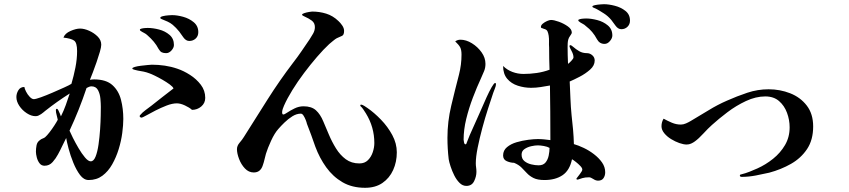

<svg xmlns="http://www.w3.org/2000/svg" viewBox="-20 -839 4040 914"><path d="M460 -330Q460 -346 458 -369Q456 -392 446.5 -410Q437 -428 415 -428Q410 -428 403.5 -425.5Q397 -423 392 -420Q357 -315 311 -217Q315 -207 327 -183Q339 -159 354 -133.5Q369 -108 384.5 -89.5Q400 -71 412 -71Q426 -71 435 -93.5Q444 -116 449 -151Q454 -186 456.5 -223Q459 -260 459.5 -289.5Q460 -319 460 -330ZM567 -273Q567 -244 562 -206Q557 -168 545 -129Q533 -90 514 -56.5Q495 -23 467.5 -2.5Q440 18 402 18Q379 18 361 -6Q343 -30 329 -64.5Q315 -99 306.5 -131.5Q298 -164 295 -182Q285 -163 276 -143.5Q267 -124 256 -104Q246 -85 230.5 -67.5Q215 -50 192 -50Q177 -50 168 -62Q159 -74 155 -90Q151 -106 151 -117Q151 -132 154 -147.5Q157 -163 170 -172Q176 -177 183 -179.5Q190 -182 195 -186Q204 -194 216 -209.5Q228 -225 239 -242Q250 -259 255 -269Q253 -280 249.5 -292Q246 -304 246 -314Q246 -321 251 -321Q254 -321 258 -313.5Q262 -306 265.5 -297Q269 -288 270 -285Q283 -311 293 -338.5Q303 -366 312 -394Q282 -375 253 -354.5Q224 -334 195 -311Q191 -307 186 -303.5Q181 -300 176 -296Q169 -292 163.5 -289Q158 -286 149 -286Q129 -286 107.5 -300Q86 -314 72 -335Q58 -356 58 -377Q58 -394 67.5 -409.5Q77 -425 96 -425Q97 -417 104 -403Q111 -389 121.5 -378Q132 -367 141 -367Q150 -367 175 -376Q200 -385 230 -398Q260 -411 285.5 -422.5Q311 -434 320 -440Q331 -477 339 -517.5Q347 -558 347 -596Q347 -636 332.5 -646Q318 -656 282 -660Q289 -680 315.5 -691.5Q342 -703 361 -703Q381 -703 404.5 -692.5Q428 -682 445 -665Q462 -648 462 -626Q462 -615 455.5 -592.5Q449 -570 440 -544Q431 -518 422 -494.5Q413 -471 408 -459Q413 -460 418.5 -460.5Q424 -461 428 -461Q485 -461 515 -434Q545 -407 556 -364Q567 -321 567 -273ZM957 -373Q957 -348 938 -332Q919 -316 894 -316Q882 -327 860.5 -337Q839 -347 822 -347Q800 -347 773 -336.5Q746 -326 720.5 -313Q695 -300 676.5 -289.5Q658 -279 653 -279Q651 -279 648 -281Q645 -283 645 -285Q645 -290 647 -291Q658 -304 673 -315Q688 -326 701 -336Q727 -356 753 -377Q779 -398 806 -418Q803 -426 788 -437Q773 -448 754 -459Q735 -470 717.5 -478.5Q700 -487 691 -490Q678 -495 664 -498Q650 -501 636 -503Q633 -504 621.5 -506.5Q610 -509 610 -513Q610 -517 622 -520.5Q634 -524 651 -526Q668 -528 683 -529.5Q698 -531 703 -531Q734 -531 764.5 -526.5Q795 -522 824 -512Q854 -502 884.5 -482.5Q915 -463 936 -435.5Q957 -408 957 -373ZM808 -625Q808 -612 796.5 -599Q785 -586 771 -586Q758 -586 750 -590Q742 -594 735 -606Q725 -625 712 -640.5Q699 -656 683 -670Q675 -678 665.5 -682.5Q656 -687 648 -693Q646 -694 646 -698Q646 -701 654 -703Q662 -705 671.5 -705.5Q681 -706 683 -706Q708 -706 737 -698.5Q766 -691 787 -673Q808 -655 808 -625ZM924 -686Q924 -667 911.5 -655.5Q899 -644 881 -644Q865 -644 853 -661Q841 -678 833 -689Q826 -698 818 -706Q810 -714 802 -721Q791 -730 778 -736Q765 -742 752 -747Q750 -748 746.5 -749.5Q743 -751 743 -754Q743 -759 755 -762Q767 -765 781 -766Q795 -767 799 -767Q823 -767 852 -759Q881 -751 902.5 -733Q924 -715 924 -686Z M1869 -114Q1869 -68 1851.5 -29.5Q1834 9 1800.5 32Q1767 55 1718 55Q1656 55 1610.5 28.5Q1565 2 1533 -42.5Q1501 -87 1481 -141Q1471 -169 1461.5 -196Q1452 -223 1441 -250Q1440 -256 1435.5 -267.5Q1431 -279 1425 -288.5Q1419 -298 1412 -298Q1392 -298 1372 -285.5Q1352 -273 1334.5 -256Q1317 -239 1305 -225Q1287 -205 1270.5 -169Q1254 -133 1246 -107Q1242 -93 1239 -79.5Q1236 -66 1231 -52Q1226 -36 1215.5 -27Q1205 -18 1188 -18Q1164 -18 1146 -37Q1128 -56 1118 -82.5Q1108 -109 1108 -129Q1108 -145 1120.5 -159.5Q1133 -174 1141 -187Q1197 -276 1254 -366Q1311 -456 1375 -540Q1396 -567 1415.5 -595.5Q1435 -624 1454 -652Q1462 -664 1470.5 -679Q1479 -694 1479 -710Q1479 -730 1464 -741Q1449 -752 1433.5 -758.5Q1418 -765 1418 -769Q1418 -773 1428.5 -776.5Q1439 -780 1451 -782Q1463 -784 1466 -784Q1501 -784 1533 -774Q1565 -764 1591 -739Q1600 -731 1609 -718Q1618 -705 1618 -692Q1618 -672 1607.5 -668Q1597 -664 1583 -657Q1577 -654 1565 -644Q1553 -634 1547 -629Q1520 -604 1489 -568Q1458 -532 1427.5 -491.5Q1397 -451 1372 -410.5Q1347 -370 1332 -336Q1329 -330 1326 -320.5Q1323 -311 1323 -304Q1323 -301 1324 -297.5Q1325 -294 1329 -294Q1334 -294 1348 -303.5Q1362 -313 1382.5 -323Q1403 -333 1425 -333Q1463 -333 1484 -314Q1505 -295 1519 -261Q1531 -233 1545.5 -198.5Q1560 -164 1579.5 -132.5Q1599 -101 1626 -81Q1653 -61 1691 -61Q1716 -61 1731.5 -76.5Q1747 -92 1754.5 -114.5Q1762 -137 1762 -158Q1762 -234 1722 -299Q1716 -308 1710 -317.5Q1704 -327 1696 -334Q1695 -335 1695 -336Q1695 -341 1699 -341Q1704 -341 1714 -335Q1724 -329 1729 -325Q1761 -303 1793.5 -269.5Q1826 -236 1847.5 -196Q1869 -156 1869 -114Z M2596 -135Q2586 -141 2569 -144Q2552 -147 2540 -147Q2527 -147 2509 -143Q2491 -139 2477 -129.5Q2463 -120 2463 -103Q2463 -83 2476.5 -72Q2490 -61 2509 -56.5Q2528 -52 2544 -52Q2566 -52 2577 -65.5Q2588 -79 2592 -98.5Q2596 -118 2596 -135ZM2341 -438Q2341 -430 2336 -418Q2331 -406 2328 -397Q2318 -367 2303.5 -322.5Q2289 -278 2276 -229.5Q2263 -181 2254 -136.5Q2245 -92 2245 -62Q2245 -52 2246.5 -42Q2248 -32 2248 -21Q2248 1 2237 23.5Q2226 46 2200 46Q2182 46 2167.5 31.5Q2153 17 2142.5 -4Q2132 -25 2125 -46.5Q2118 -68 2116 -81Q2110 -132 2110 -183Q2110 -260 2128 -335.5Q2146 -411 2165 -484Q2177 -531 2177 -579Q2177 -602 2170.5 -614Q2164 -626 2147 -642Q2158 -650 2172 -650Q2199 -650 2226.5 -633Q2254 -616 2272.5 -590Q2291 -564 2291 -535Q2291 -516 2284.5 -500.5Q2278 -485 2270 -467Q2250 -424 2231 -374Q2212 -324 2199.5 -273Q2187 -222 2187 -174Q2187 -170 2189 -161Q2191 -152 2196 -152Q2199 -152 2200.5 -155.5Q2202 -159 2202 -160Q2215 -195 2231 -229Q2247 -263 2261 -296Q2264 -302 2274 -325.5Q2284 -349 2296.5 -376.5Q2309 -404 2320.5 -424Q2332 -444 2337 -444Q2341 -444 2341 -438ZM2861 -19Q2861 -3 2853 9Q2845 21 2827 21Q2816 21 2804 13Q2792 5 2784 5Q2765 5 2752 9Q2748 10 2740 13Q2732 16 2728 16Q2724 16 2724 11Q2729 4 2740.5 -10.5Q2752 -25 2752 -32Q2752 -39 2742.5 -49Q2733 -59 2721.5 -68Q2710 -77 2703 -81Q2692 -28 2658 -5Q2624 18 2572 18Q2539 18 2520 8.5Q2501 -1 2488.5 -14.5Q2476 -28 2462.5 -41.5Q2449 -55 2427 -64Q2411 -64 2393 -71.5Q2375 -79 2375 -99Q2375 -123 2393.5 -138.5Q2412 -154 2439.5 -162Q2467 -170 2494.5 -173.5Q2522 -177 2540 -177Q2555 -177 2570.5 -175.5Q2586 -174 2600 -172V-182Q2600 -244 2599.5 -306.5Q2599 -369 2598 -432Q2576 -428 2553.5 -424.5Q2531 -421 2508 -421Q2476 -421 2445 -431Q2414 -441 2394.5 -464Q2375 -487 2375 -525Q2394 -506 2419.5 -496.5Q2445 -487 2472 -487Q2503 -487 2534.5 -491.5Q2566 -496 2596 -507Q2595 -533 2594.5 -559.5Q2594 -586 2594 -613Q2593 -627 2593.5 -641Q2594 -655 2592 -669Q2590 -682 2586 -690.5Q2582 -699 2568 -702Q2565 -704 2560 -705Q2555 -706 2555 -711Q2555 -719 2564 -726.5Q2573 -734 2584.5 -739Q2596 -744 2603 -744Q2617 -744 2640.5 -735.5Q2664 -727 2683 -713.5Q2702 -700 2702 -684Q2702 -679 2694.5 -669Q2687 -659 2685 -650Q2683 -642 2682.5 -633.5Q2682 -625 2682 -617Q2682 -597 2682.5 -576.5Q2683 -556 2684 -535Q2689 -538 2699.5 -549Q2710 -560 2710 -566Q2710 -580 2700.5 -597Q2691 -614 2691 -619Q2691 -624 2695 -624Q2700 -624 2710.5 -614.5Q2721 -605 2737 -595.5Q2753 -586 2774 -586Q2788 -586 2799.5 -576Q2811 -566 2811 -551Q2811 -527 2789 -507.5Q2767 -488 2739 -473.5Q2711 -459 2692 -451Q2694 -411 2695.5 -370.5Q2697 -330 2701 -290Q2705 -256 2708 -222Q2711 -188 2712 -153Q2733 -147 2758.5 -135Q2784 -123 2807.5 -105Q2831 -87 2846 -65.5Q2861 -44 2861 -19ZM2895 -670Q2895 -657 2883.5 -643.5Q2872 -630 2858 -630Q2834 -630 2822 -652Q2802 -690 2770 -714Q2762 -722 2752.5 -726.5Q2743 -731 2735 -738Q2733 -739 2733 -743Q2733 -746 2741 -748Q2749 -750 2758.5 -750.5Q2768 -751 2770 -751Q2794 -751 2823 -743.5Q2852 -736 2873.5 -718Q2895 -700 2895 -670ZM2979 -741Q2979 -723 2967 -711.5Q2955 -700 2938 -700Q2922 -700 2910 -717Q2898 -734 2890 -744Q2874 -763 2855 -775Q2844 -782 2832.5 -789Q2821 -796 2809 -801Q2807 -802 2803.5 -803.5Q2800 -805 2800 -808Q2800 -812 2812 -814.5Q2824 -817 2837.5 -818Q2851 -819 2855 -819Q2878 -819 2907 -811.5Q2936 -804 2957.5 -787Q2979 -770 2979 -741Z M3851 -237Q3851 -173 3822 -129.5Q3793 -86 3745.5 -59Q3698 -32 3642 -17Q3612 -10 3577.5 -3.5Q3543 3 3511 3Q3502 3 3502 -4Q3502 -7 3505 -8Q3508 -9 3509 -9Q3529 -14 3548 -21.5Q3567 -29 3585 -37Q3625 -55 3660 -83Q3695 -111 3717 -148.5Q3739 -186 3739 -233Q3739 -268 3726.5 -302Q3714 -336 3688.5 -358Q3663 -380 3623 -380Q3578 -380 3531 -358Q3484 -336 3442.5 -304.5Q3401 -273 3369 -244Q3351 -228 3328.5 -203.5Q3306 -179 3288 -166Q3280 -160 3270 -155.5Q3260 -151 3249 -151Q3234 -151 3214 -158Q3194 -165 3174.5 -177Q3155 -189 3142 -205Q3129 -221 3129 -238Q3129 -258 3139 -274Q3157 -264 3178 -255Q3199 -246 3221 -246Q3233 -246 3245.5 -251.5Q3258 -257 3268 -263Q3311 -288 3353 -314Q3395 -340 3441 -360Q3488 -381 3537.5 -397.5Q3587 -414 3639 -414Q3693 -414 3741.5 -395Q3790 -376 3820.5 -336.5Q3851 -297 3851 -237Z"/></svg>

Font: Kaisei HarunoUmi
Style: Bold
Weight: 700
Designer: Font-Kai, 金井和夫
Foundry: KAZUO KANAI
Version: Version 5.003